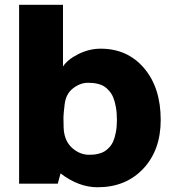

<svg xmlns="http://www.w3.org/2000/svg" viewBox="-20 -770 734 805"><path d="M401.9 -565.9Q514.6 -565.9 584.2 -484.1Q653.8 -402.3 653.8 -267.1Q653.8 -140.6 580.6 -62.7Q507.3 15.1 389.2 15.1Q309.6 15.1 233.9 -43L222.2 0H60.1V-750H244.1V-491.2Q263.7 -521 309.1 -543.5Q354.5 -565.9 401.9 -565.9ZM353 -121.1Q364.3 -121.1 373.3 -121.8Q382.3 -122.6 395.3 -126Q408.2 -129.4 417.7 -135Q427.2 -140.6 437.7 -151.6Q448.2 -162.6 454.8 -177.7Q461.4 -192.9 465.8 -215.6Q470.2 -238.3 470.2 -267.1Q470.2 -297.4 465.8 -321.5Q461.4 -345.7 454.6 -361.8Q447.8 -377.9 437.3 -389.6Q426.8 -401.4 417 -407.7Q407.2 -414.1 394 -417.5Q380.9 -420.9 371.1 -421.9Q361.3 -422.9 349.1 -422.9Q315.9 -422.9 285.9 -399.4Q255.9 -376 251 -332Q246.1 -292 246.1 -278.8V-272Q246.1 -228 249 -212.9Q256.8 -169.9 287.4 -145.5Q317.9 -121.1 353 -121.1Z"/></svg>

Font: Stilu Bold
Style: Regular
Weight: 700
Designer: Genilson Lima Santos
Foundry: Genilson Lima Santos
Version: Version 1.200;PS 001.200;hotconv 1.0.88;makeotf.lib2.5.64775